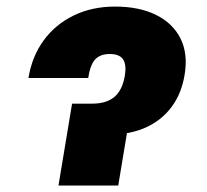

<svg xmlns="http://www.w3.org/2000/svg" viewBox="-20 -573 638 593"><path d="M67.9 -332Q78.6 -398.4 114.7 -448Q150.9 -497.6 207.5 -525.1Q264.2 -552.7 335.4 -552.7Q409.7 -552.7 461.7 -527.1Q513.7 -501.5 537.4 -454.3Q561 -407.2 550.3 -342.8Q541 -284.7 510.3 -243.2Q479.5 -201.7 431.2 -179.7Q382.8 -157.7 319.8 -157.2H208.5L225.1 -252.9H265.1Q308.1 -252.9 333 -273.4Q357.9 -293.9 365.7 -339.8Q371.1 -373.5 359.9 -389.9Q348.6 -406.2 319.8 -406.2Q288.6 -406.2 273.4 -388.9Q258.3 -371.6 252.4 -332ZM202.6 -252.9H387.2L345.2 0H160.6Z"/></svg>

Font: Inter 17pt Black
Style: Italic
Weight: 900
Italic angle: -9.3988°
Version: Version 4.001;git-66647c0bb